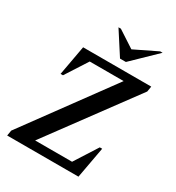

<svg xmlns="http://www.w3.org/2000/svg" viewBox="-202 -985 1017 1108"><g transform="rotate(30 306.5 -431.0)"><path d="M16 0 22 -36 441 -608H215L121 -462H105L141 -660H595L589 -624L170 -56H416L513 -208H529L491 0ZM358 -710 260 -862H276L388 -789L538 -862H554L397 -710Z"/></g></svg>

Font: Spectral SemiBold
Style: Italic
Weight: 600
Italic angle: -10°
Designer: Jean-Baptiste Levee
Foundry: Production Type
Version: Version 2.001